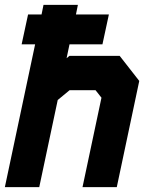

<svg xmlns="http://www.w3.org/2000/svg" viewBox="-28 -770 644 790"><path d="M-8 0 116.5 -587.5H61L87.5 -710.5H143L151 -750H292.5L284.5 -710.5H420L393.5 -587.5H258L246 -530.5L257.5 -540H464.5L545 -437L452.5 0H311.5L389.5 -368L365 -399H258.5L209.5 -358.5L133.5 0ZM76.5 -71H76L141 -376.5L253.5 -472H415L467 -405L396 -71H395.5L466.5 -405L415 -471.5H253.5L141 -376.5L199 -650H337V-649.5H199L209 -698H209.5L199.5 -650H132V-650.5H199.5Z"/></svg>

Font: Tourney Black
Style: Italic
Weight: 900
Italic angle: -12°
Version: Version 1.015